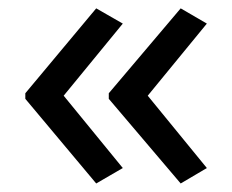

<svg xmlns="http://www.w3.org/2000/svg" viewBox="-20 -491 549 455"><path d="M40 -270 208 -471.2 271 -435.1 130.9 -264.2 271 -92.8 208 -56.2 40 -256.8ZM237.8 -270 408.2 -471.2 470.2 -435.1 330.1 -264.2 470.2 -92.8 408.2 -56.2 237.8 -256.8Z"/></svg>

Font: NotoSansMyanmarRegular
Style: Regular
Weight: 400
Designer: Monotype Design team
Foundry: Monotype Imaging Inc.
Version: Version 1.05